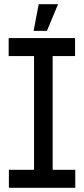

<svg xmlns="http://www.w3.org/2000/svg" viewBox="-20 -888 397 908"><path d="M141 0V-623L214 -708H229V-85L157 0ZM22 0V-85H141V0ZM157 0 229 -85H336V0ZM21 -623V-708H214L141 -623ZM229 -623V-708H335V-623ZM139 -742 163 -868H254V-867L202 -742Z"/></svg>

Font: Foldit
Style: Regular
Weight: 400
Version: Version 1.003